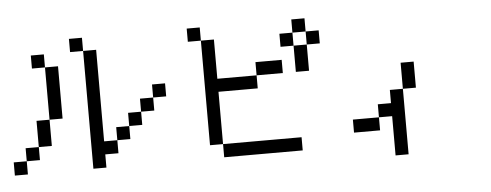

<svg xmlns="http://www.w3.org/2000/svg" viewBox="-56 -927 3112 1218"><g transform="rotate(-5 1500.0 -317.5)"><path d="M417 -692.4V-776.4H500V-692.4ZM167 -609.4V-692.4H250V-609.4ZM917 -359.4V-276.4H833V-192.4H750V-109.4H667V-26.4H583V57.6H500V-692.4H583V-109.4H667V-192.4H750V-276.4H833V-359.4ZM917 -359.4V-442.4H1000V-359.4ZM250 -609.4H333V-276.4H250ZM250 -276.4V-109.4H167V-276.4ZM167 -109.4V-26.4H83V-109.4ZM83 -26.4V57.6H0V-26.4Z M1750 -609.4V-692.4H1833V-609.4ZM1167 -692.4V-776.4H1250V-692.4ZM1833 -609.4H1917V-442.4H1833ZM1917 -609.4V-692.4H1833V-776.4H1917V-692.4H2000V-609.4ZM1333 -26.4H1250V-692.4H1333V-442.4H1583V-359.4H1333ZM1333 -26.4H1833V57.6H1333ZM1583 -442.4V-526.4H1750V-442.4Z M2167 -26.4V-109.4H2333V-26.4ZM2500 -276.4V140.6H2417V-109.4H2333V-192.4H2417V-276.4ZM2500 -276.4V-442.4H2583V-276.4Z"/></g></svg>

Font: KH Dot Kodenmachou 12
Style: Regular
Weight: 400
Designer: Original version for X68000 by Keitarou Hiraki (http://hp.vector.co.jp/authors/VA000874/) / TrueType conversion by Homem
Version: Version 1.00.20150527